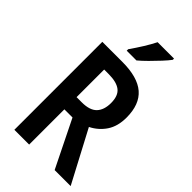

<svg xmlns="http://www.w3.org/2000/svg" viewBox="-280 -1019 1102 1102"><g transform="rotate(45 270.5 -468.5)"><path d="M239 -714Q364 -714 423.5 -662.5Q483 -611 483 -505Q483 -434 451.5 -387Q420 -340 368 -314L534 0H404L263 -286H197V0H77V-714ZM233 -609H197V-385H239Q304 -385 332.5 -415Q361 -445 361 -501Q361 -560 329.5 -584.5Q298 -609 233 -609ZM436 -927Q422 -908 396.5 -880.5Q371 -853 342.5 -824.5Q314 -796 291 -777H212V-789Q238 -826 262 -864.5Q286 -903 303 -937H436Z"/></g></svg>

Font: Noto Sans Gujarati Condensed SemiBold
Style: Regular
Weight: 600
Width: 3
Designer: Jelle Bosma - Monotype Design Team, Universal Thirst
Foundry: Monotype Imaging Inc.
Version: Version 2.106; ttfautohint (v1.8.4.7-5d5b)